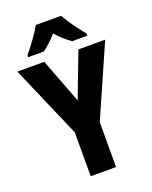

<svg xmlns="http://www.w3.org/2000/svg" viewBox="-169 -1072 878 1111"><g transform="rotate(-20 270.5 -516.5)"><path d="M348 -982H193C172 -943 120 -872 88 -835V-822H184C207 -839 240 -867 270 -902C299 -867 332 -841 358 -822H452V-835C414 -881 373 -937 348 -982ZM271 -489 166 -765H0L192 -322V-51H348V-327L541 -765H376Z"/></g></svg>

Font: Noto Sans Tamil UI Condensed ExtraBold
Style: Regular
Weight: 800
Width: 3
Designer: Jelle Bosma - Monotype Design Team
Foundry: Monotype Imaging Inc.
Version: Version 2.004